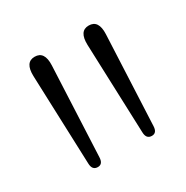

<svg xmlns="http://www.w3.org/2000/svg" viewBox="-79 -838 394 406"><g transform="rotate(-30 118.5 -634.5)"><path d="M184 -500Q170.5 -500 170 -516.5L162 -735Q161 -769 184.5 -769Q208.5 -769 207 -735L197 -516.5Q196.5 -500 184 -500ZM52 -500Q38.5 -500 38 -516.5L30 -735Q29 -769 52.5 -769Q76.5 -769 75 -735L65 -516.5Q64.5 -500 52 -500Z"/></g></svg>

Font: Fraunces 9pt SuperSoft Thin
Style: Regular
Weight: 100
Version: Version 1.000;[b76b70a41]